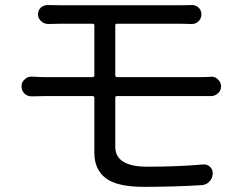

<svg xmlns="http://www.w3.org/2000/svg" viewBox="-20 -727 962 762"><path d="M776.4 -345.7H444.3Q437.5 -345.7 437.5 -338.9V-144.5Q437.5 -65.4 564.5 -65.4Q684.6 -65.4 785.2 -74.2Q801.8 -76.2 813.5 -64.9Q825.2 -53.7 824.2 -37.1Q823.2 -18.6 810.5 -5.9Q797.9 6.8 780.3 7.8Q667 14.6 551.8 14.6Q444.3 14.6 399.4 -20Q354.5 -54.7 354.5 -120.1V-338.9Q354.5 -345.7 346.7 -345.7H160.2Q139.6 -345.7 107.4 -344.7Q106.4 -344.7 104.5 -344.7Q88.9 -344.7 77.1 -355.5Q65.4 -367.2 65.4 -384.3Q65.4 -401.4 78.1 -412.1Q88.9 -422.9 104.5 -422.9Q105.5 -422.9 107.4 -422.9Q140.6 -420.9 160.2 -420.9H346.7Q354.5 -420.9 354.5 -428.7V-626Q354.5 -632.8 346.7 -632.8H221.7Q194.3 -632.8 170.9 -631.8Q155.3 -631.8 143.1 -643.1Q130.9 -654.3 130.9 -670.4Q130.9 -686.5 142.6 -697.3Q154.3 -707 168.9 -707Q169.9 -707 170.9 -707Q197.3 -706.1 221.7 -706.1H697.3Q717.8 -706.1 739.3 -707Q755.9 -708 767.6 -697.3Q779.3 -686.5 779.3 -669.9Q779.3 -653.3 767.6 -642.1Q755.9 -630.9 739.3 -631.8Q717.8 -632.8 697.3 -632.8H444.3Q437.5 -632.8 437.5 -626V-428.7Q437.5 -420.9 444.3 -420.9H774.4Q790 -420.9 816.4 -421.9Q817.4 -422.9 818.4 -422.9Q834 -422.9 844.7 -412.1Q857.4 -400.4 857.4 -383.8Q857.4 -367.2 844.7 -356.4Q833 -345.7 817.4 -345.7Q817.4 -345.7 816.4 -345.7Q801.8 -345.7 776.4 -345.7Z"/></svg>

Font: Gen Jyuu Gothic P Regular
Style: Regular
Weight: 400
Designer: [Source Han Sans]
Ryoko NISHIZUKA  (kana & ideographs); Paul D. Hunt (Latin, Greek & Cyrillic); Wenlong ZHANG  (bopomofo
Version: Version 1.002.20150607